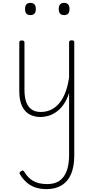

<svg xmlns="http://www.w3.org/2000/svg" viewBox="-20 -795 655 1334"><path d="M261 18Q220 18 186.5 0.5Q153 -17 133.5 -57Q114 -97 114 -161V-499Q114 -507 118 -510.5Q122 -514 131 -514Q141 -514 145.5 -510.5Q150 -507 150 -499V-169Q150 -121 162 -87Q174 -53 199 -35Q224 -17 264 -17Q295 -17 325 -28.5Q355 -40 382 -67Q409 -94 429.5 -141Q450 -188 460 -257V-500Q460 -508 464.5 -511.5Q469 -515 479 -515Q488 -515 492 -511.5Q496 -508 496 -500V285Q496 363 473.5 415Q451 467 407.5 493Q364 519 304 519Q259 519 224.5 507Q190 495 164.5 472Q139 449 119 417Q114 410 116 404.5Q118 399 126 395Q134 388 139.5 390Q145 392 149 399Q173 440 210.5 462Q248 484 309 484Q358 484 391 462.5Q424 441 442 396Q460 351 460 282V-149Q444 -99 420 -66.5Q396 -34 368.5 -15.5Q341 3 313 10.5Q285 18 261 18ZM191 -690Q172 -690 163 -701Q154 -712 154 -733Q154 -754 163.5 -764.5Q173 -775 191 -775Q210 -775 219.5 -764.5Q229 -754 229 -733Q229 -711 219.5 -700.5Q210 -690 191 -690ZM425 -690Q406 -690 397 -701Q388 -712 388 -733Q388 -754 397.5 -764.5Q407 -775 425 -775Q444 -775 453.5 -764.5Q463 -754 463 -733Q463 -711 453.5 -700.5Q444 -690 425 -690Z"/></svg>

Font: Playwrite NG Modern Thin
Style: Regular
Weight: 250
Designer: Veronika Burian, José Scaglione
Foundry: TypeTogether
Version: Version 1.002